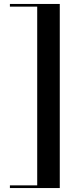

<svg xmlns="http://www.w3.org/2000/svg" viewBox="-20 -800 376 970"><path d="M30 -780H282V150H30V136.5H168V-766.5H30Z"/></svg>

Font: Bodoni* 16 Medium
Style: Regular
Weight: 500
Version: Version 2.2